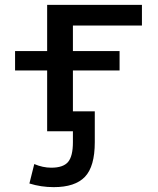

<svg xmlns="http://www.w3.org/2000/svg" viewBox="-20 -540 652 790"><path d="M42 -250V-330H174V-520H564V-435H280V-330H472V-250H280V-82H370V45Q370 145 329.5 187.5Q289 230 201 230Q149 230 101 215L121 135Q156 150 191 150Q240 150 260 126.5Q280 103 280 45V0H240H174V-250Z"/></svg>

Font: Mplus 1p Medium
Style: Regular
Weight: 500
Version: Version 1.061